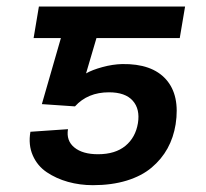

<svg xmlns="http://www.w3.org/2000/svg" viewBox="-20 -548 618 577"><path d="M205.3 -228.3 105.8 -235.1 163 -433.6H81L96.9 -528.4H536.2L520.2 -433.6H269.9L238.6 -327.4Q257.1 -338.1 287.8 -346.4Q318.5 -354.8 347.3 -355.5Q436.8 -356.9 479 -309.3Q521.3 -261.7 507.8 -174.4Q501.4 -134.6 483.5 -102.1Q465.6 -69.6 435.7 -44.4Q405.9 -19.2 360.8 -5.3Q315.7 8.5 259.2 8.5Q220.2 8.5 184.5 -1.4Q148.8 -11.4 120.6 -30.4Q92.3 -49.4 78.5 -81Q64.6 -112.6 71.4 -152L184.3 -159.8Q178.6 -125 203.5 -104.8Q228.3 -84.5 274.5 -84.5Q326.3 -84.5 356.9 -109.7Q387.4 -134.9 394.5 -177.9Q401.3 -220.2 378.9 -245.4Q356.5 -270.6 307.5 -270.6Q243.6 -270.6 205.3 -228.3Z"/></svg>

Font: Karasuma Gothic
Style: Medium Italic
Weight: 500
Italic angle: 9.39998°
Designer: Rasmus Andersson / Ryoko Nishizuka
Foundry: Genbu
Version: Version 1.00